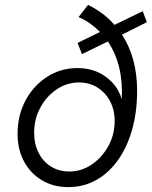

<svg xmlns="http://www.w3.org/2000/svg" viewBox="-20 -757 622 787"><path d="M260 10Q199 10 152 -18Q105 -46 78.5 -95Q52 -144 52 -208Q52 -284 84.5 -345Q117 -406 173 -442Q229 -478 297 -478Q365 -478 414 -442Q463 -406 479 -350Q483 -420 468.5 -480Q454 -540 422 -587L316 -535L298 -581L390 -626Q371 -645 349.5 -660.5Q328 -676 302 -687L341 -737Q373 -721 400 -701Q427 -681 449 -655L565 -711L582 -666L480 -615Q542 -520 542 -385Q542 -298 521.5 -225.5Q501 -153 463 -100Q425 -47 373.5 -18.5Q322 10 260 10ZM264 -54Q314 -54 356.5 -83Q399 -112 424.5 -159Q450 -206 450 -261Q450 -307 431 -342.5Q412 -378 379 -398.5Q346 -419 304 -419Q254 -419 212 -390.5Q170 -362 145 -315.5Q120 -269 120 -213Q120 -166 138.5 -130Q157 -94 189.5 -74Q222 -54 264 -54Z"/></svg>

Font: Red Hat Text
Style: Italic
Weight: 400
Italic angle: -12°
Designer: Pentagram, MCKL
Foundry: Pentagram, MCKL
Version: Version 1.023